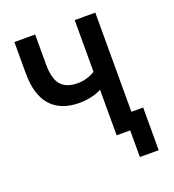

<svg xmlns="http://www.w3.org/2000/svg" viewBox="-153 -823 999 1104"><g transform="rotate(-20 346.5 -271.0)"><path d="M513 163V0H430V-279Q414 -270 392.5 -263Q371 -256 346 -252Q321 -248 295 -248Q181 -248 121 -314.5Q61 -381 61 -515V-705H188V-523Q188 -434 221 -396Q254 -358 323 -358Q351 -358 379 -366Q407 -374 430 -389V-705H556V-98H628V163Z"/></g></svg>

Font: Nunito Sans 7pt Condensed
Style: Bold
Weight: 700
Width: 3
Designer: Vernon Adams
Foundry: Vernon Adams
Version: Version 3.101;gftools[0.9.27]